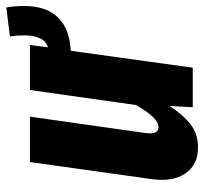

<svg xmlns="http://www.w3.org/2000/svg" viewBox="-40 -608 665 626"><g transform="rotate(-90 293.0 -295.5)"><path d="M585.9 -549.8Q585.9 -477.1 548.1 -439Q510.3 -400.9 439.9 -397.9L384.8 0H255.9L259.8 -75.2Q230.5 -30.8 199.5 -6.8Q168.5 17.1 124 17.1Q67.9 17.1 39.6 -24.9Q11.2 -66.9 22 -137.2L77.1 -530.8H225.1L171.9 -154.8Q166 -111.8 190.9 -111.8Q222.2 -111.8 263.2 -186L312 -530.8H459L451.2 -472.2Q490.2 -484.4 490.2 -549.8Q490.2 -573.2 486.8 -596.2L581.1 -607.9Q585.9 -582.5 585.9 -549.8Z"/></g></svg>

Font: Fira Sans Compressed
Style: Bold Italic
Weight: 700
Width: 3
Italic angle: -8°
Designer: Carrois Corporate & Edenspiekermann AG
Foundry: Carrois Corporate GbR & Edenspiekermann AG
Version: Version 4.203;PS 004.203;hotconv 1.0.88;makeotf.lib2.5.64775